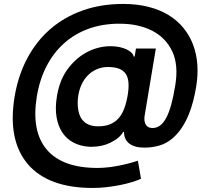

<svg xmlns="http://www.w3.org/2000/svg" viewBox="-20 -736 1039 960"><path d="M52.9 -252.1Q70.7 -358.3 116.1 -444.1Q161.6 -529.8 231.4 -590.4Q301.1 -650.9 393.1 -683.6Q485.1 -716.3 595.9 -716.3Q665.1 -716.3 721.9 -701.9Q778.8 -687.5 822.4 -660.9Q866.1 -634.2 896.8 -596.8Q927.6 -559.3 945.1 -513.3Q962.7 -467.3 966.6 -414.1Q970.5 -360.8 960.9 -302.6Q955.3 -268.1 946.2 -232.1Q937.1 -196 923.1 -161.9Q909.1 -127.8 889 -97.3Q869 -66.8 841.3 -43.3Q811.4 -18.1 775.9 -8Q740.4 2.1 702.1 2.1Q652.3 2.1 626.1 -18.5Q599.8 -39.1 600.1 -76.7H595.9Q578.8 -45.1 531.6 -22.4Q490.1 -2.1 438.2 -2.1Q434.7 -2.1 431.3 -2.1Q427.9 -2.1 424 -2.5Q381 -5.3 347.1 -23.3Q313.2 -41.2 291.7 -73.3Q270.2 -105.5 262.6 -151.5Q255 -197.4 264.9 -256.4Q277.7 -332.4 314.3 -384.9Q333.5 -412.3 357.4 -434.5Q381.4 -456.7 409.3 -472.3Q437.1 -487.9 468.4 -496.4Q499.6 -505 533 -505Q556.5 -505 576.9 -500.7Q597.3 -496.4 612.6 -489.2Q627.8 -481.9 637.3 -472.7Q646.7 -463.4 648.4 -453.5H653.4L659.8 -493.3H759.2L702.8 -155.2Q699.2 -128.6 709.3 -112.2Q719.5 -95.9 742.2 -95.9Q763.5 -95.9 780.5 -108.5Q797.6 -121.1 811.4 -147.2Q825.3 -173.3 836.3 -213.4Q847.3 -253.6 856.2 -308.6Q873.2 -409.8 841.6 -478.3Q825.6 -512.8 800.2 -538.9Q774.9 -565 740.9 -582.4Q707 -599.8 665.8 -608.7Q624.6 -617.5 577.1 -617.5Q492.9 -617.5 422.9 -592.2Q353 -566.8 300.1 -519.4Q247.2 -471.9 212.5 -404.7Q177.9 -337.4 164.1 -253.6Q136 -80.6 213.4 11.4Q291.2 103.7 467.3 103.7Q497.2 103.7 527.5 99.8Q557.9 95.9 584.9 90.2Q611.9 84.5 634.1 78.3Q656.2 72.1 669.4 67.5L685 157.7Q666.9 166.2 639.7 174.5Q612.6 182.9 580.3 189.3Q547.9 195.7 512.8 199.8Q477.6 203.8 443.9 203.8Q220.9 203.8 119 84.5Q17.4 -35.5 52.9 -252.1ZM371.4 -184.7Q374.6 -166.9 381.9 -152.2Q389.2 -137.4 401.3 -126.8Q413.4 -116.1 430.6 -110.3Q447.8 -104.4 470.9 -104.4Q504.6 -104.4 529.5 -114.3Q554.3 -124.3 572.1 -143.8Q589.8 -163.4 601 -192.8Q612.2 -222.3 618.6 -261Q624.6 -297.2 622.3 -323.7Q620 -350.1 608.3 -367.2Q596.6 -384.2 574.9 -392.6Q553.3 -400.9 520.2 -400.9Q489.3 -400.9 464.1 -389.9Q438.9 -378.9 419.9 -359.9Q400.9 -340.9 388.8 -315.3Q376.8 -289.8 371.8 -260.7Q365.4 -222.3 371.4 -184.7Z"/></svg>

Font: Inter P Semi Bold
Style: Italic
Weight: 600
Italic angle: 9.39999°
Designer: Rasmus Andersson
Foundry: rsms
Version: Version 3.018;git-588b23468